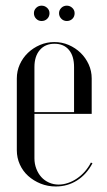

<svg xmlns="http://www.w3.org/2000/svg" viewBox="-20 -651 379 678"><path d="M39.4 -373.8V-120.5Q39.4 -93.8 50 -70.3Q60.6 -46.8 79.4 -29.8Q98.3 -12.8 123.4 -2.6Q148.6 7.5 176.9 7.5Q218.5 7.5 252.1 -13.8Q285.6 -35 306.5 -74.4L301.1 -77Q292.2 -59.8 279.7 -45.5Q267.1 -31.2 251.9 -20.9Q236.8 -10.5 220 -4.9Q203.2 0.8 187.2 0.8Q168.8 0.8 152.8 -6.4Q136.8 -13.6 125.8 -25.9Q114.8 -38.1 108.2 -55.3Q101.6 -72.5 101.6 -91.9V-414.2Q101.6 -452.4 120.6 -474.4Q139.6 -496.5 172.4 -496.5Q205.1 -496.5 223.3 -474.9Q241.5 -453.4 241.5 -414.2V-255H97.5V-249H303.8V-374.1Q303.8 -400.3 293.2 -423.6Q282.6 -446.9 264.6 -464.4Q246.6 -481.8 222.7 -492.2Q198.8 -502.5 171.9 -502.5Q145.1 -502.5 121.1 -492.2Q97 -481.9 78.6 -464.3Q60.2 -446.6 49.8 -423.4Q39.4 -400.2 39.4 -373.8ZM99.8 -604.4Q99.8 -592.9 107.7 -584.8Q115.6 -576.8 126.8 -576.8Q138.9 -576.8 146.8 -584.7Q154.8 -592.6 154.8 -604.4Q154.8 -615.5 146.5 -623.2Q138.2 -631 126.8 -631Q115.6 -631 107.7 -623.2Q99.8 -615.5 99.8 -604.4ZM188.5 -604.4Q188.5 -593.2 196.4 -585Q204.4 -576.8 215.9 -576.8Q227.6 -576.8 235.6 -584.5Q243.5 -592.2 243.5 -604.4Q243.5 -615.5 235.2 -623.2Q227 -631 215.9 -631Q204.4 -631 196.4 -623.1Q188.5 -615.1 188.5 -604.4Z"/></svg>

Font: Moniqa Black
Style: Regular
Weight: 900
Designer: Rajesh Rajput
Foundry: Rajesh Rajput
Version: Version 1.000